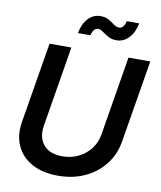

<svg xmlns="http://www.w3.org/2000/svg" viewBox="-100 -1014 924 1104"><g transform="rotate(10 362.0 -462.0)"><path d="M314 11.7Q223.1 11.7 161.1 -22.7Q99.1 -57.1 71.8 -117.7Q44.4 -178.2 57.1 -255.4L135.3 -727.5H262.7L185.1 -257.3Q173.8 -188 209.5 -145.3Q245.1 -102.5 319.3 -102.5Q372.1 -102.5 414.8 -124Q457.5 -145.5 485.1 -182.6Q512.7 -219.7 520 -265.6L596.2 -727.5H723.6L644 -247.1Q631.3 -169.9 586.2 -111.6Q541 -53.2 471.2 -20.8Q401.4 11.7 314 11.7ZM510.3 -813.5Q481.9 -813.5 461.4 -825.2Q440.9 -836.9 425.3 -848.4Q409.7 -859.9 395.5 -859.9Q381.3 -859.9 371.8 -846.9Q362.3 -834 358.4 -815.9H285.2Q295.9 -871.1 325.4 -902.8Q355 -934.6 397.9 -934.6Q427.2 -934.6 446.5 -922.9Q465.8 -911.1 481 -899.7Q496.1 -888.2 512.7 -888.2Q540 -888.2 550.8 -932.1H622.6Q611.8 -876 581.3 -844.7Q550.8 -813.5 510.3 -813.5Z"/></g></svg>

Font: Inter Display SemiBold
Style: Italic
Weight: 600
Italic angle: -9.39999°
Designer: Rasmus Andersson
Foundry: rsms
Version: Version 4.000;git-a52131595